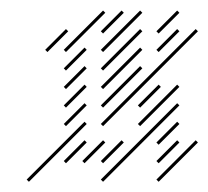

<svg xmlns="http://www.w3.org/2000/svg" viewBox="-20 -346 401 370"><path d="M35.7 4.3 147.1 -107.1 142.9 -111.4 31.4 0ZM107.1 -31.4 147.1 -71.4 142.9 -75.7 102.9 -35.7ZM142.9 -31.4 182.9 -71.4 178.6 -75.7 138.6 -35.7ZM178.6 -31.4 218.6 -71.4 214.3 -75.7 174.3 -35.7ZM178.6 4.3 325.7 -142.9 321.4 -147.1 174.3 0ZM107.1 -102.9 147.1 -142.9 142.9 -147.1 102.9 -107.1ZM107.1 -138.6 147.1 -178.6 142.9 -182.9 102.9 -142.9ZM107.1 -174.3 147.1 -214.3 142.9 -218.6 102.9 -178.6ZM107.1 -210 147.1 -250 142.9 -254.3 102.9 -214.3ZM107.1 -245.7 182.9 -321.4 178.6 -325.7 102.9 -250ZM71.4 -245.7 111.4 -285.7 107.1 -290 67.1 -250ZM178.6 -281.4 218.6 -321.4 214.3 -325.7 174.3 -285.7ZM178.6 -245.7 254.3 -321.4 250 -325.7 174.3 -250ZM178.6 -210 254.3 -285.7 250 -290 174.3 -214.3ZM178.6 -174.3 254.3 -250 250 -254.3 174.3 -178.6ZM178.6 -138.6 254.3 -214.3 250 -218.6 174.3 -142.9ZM178.6 -102.9 361.4 -285.7 357.1 -290 174.3 -107.1ZM285.7 -281.4 325.7 -321.4 321.4 -325.7 281.4 -285.7ZM285.7 -245.7 325.7 -285.7 321.4 -290 281.4 -250ZM250 -138.6 290 -178.6 285.7 -182.9 245.7 -142.9ZM250 -102.9 325.7 -178.6 321.4 -182.9 245.7 -107.1ZM285.7 -67.1 325.7 -107.1 321.4 -111.4 281.4 -71.4ZM285.7 -31.4 325.7 -71.4 321.4 -75.7 281.4 -35.7ZM285.7 4.3 361.4 -71.4 357.1 -75.7 281.4 0Z"/></svg>

Font: Gossip Low Needlepoint
Style: Regular
Weight: 100
Width: 3
Designer: Deborah Khodanovich
Version: Version 1.001;Glyphs 3.3.1 (3343)